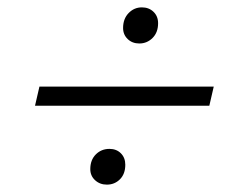

<svg xmlns="http://www.w3.org/2000/svg" viewBox="-20 -577 644 521"><path d="M560 -342 548 -290H75L87 -342ZM270 -76Q251 -76 238 -88Q225 -100 225 -118Q225 -143 240 -158Q255 -173 277 -173Q296 -173 308 -161Q320 -149 320 -130Q320 -105 305.5 -90.5Q291 -76 270 -76ZM358 -459Q339 -459 326.5 -471Q314 -483 314 -501Q314 -526 329 -541.5Q344 -557 365 -557Q384 -557 396.5 -545Q409 -533 409 -514Q409 -489 394 -474Q379 -459 358 -459Z"/></svg>

Font: Kantumruy Pro Light
Style: Italic
Weight: 300
Italic angle: -13°
Version: Version 1.002